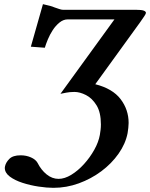

<svg xmlns="http://www.w3.org/2000/svg" viewBox="-20 -693 720 921"><path d="M633 -646Q659 -646 669.5 -642Q680 -638 680 -631Q680 -627 672 -615Q664 -603 652 -586L437 -289Q520 -268 558.5 -217.5Q597 -167 597 -103Q597 -92 595.5 -79.5Q594 -67 592 -54Q582 -3 548.5 44.5Q515 92 466 128.5Q417 165 358 186.5Q299 208 236 208Q205 208 165 202Q125 196 88 184Q51 172 27 154Q3 136 3 112Q3 110 4 105Q8 86 25 69Q42 52 79 52Q106 52 128.5 62Q151 72 160 88Q177 122 203.5 143.5Q230 165 261 165Q290 165 322 145.5Q354 126 383 94Q412 62 432.5 25Q453 -12 459 -46Q461 -58 462.5 -70.5Q464 -83 464 -96Q464 -154 443 -188Q422 -222 392.5 -237Q363 -252 337 -252Q327 -252 315 -251Q303 -250 270 -243L529 -600H305Q284 -600 265.5 -585Q247 -570 233 -548.5Q219 -527 209.5 -504Q200 -481 195 -464L128 -469L186 -673Q228 -664 240 -658Q252 -654 263.5 -650Q275 -646 282 -646Z"/></svg>

Font: Libertinus Serif Semibold Italic
Style: Regular
Weight: 600
Italic angle: -11.5°
Designer: Philipp H. Poll, Khaled Hosny
Foundry: Caleb Maclennan
Version: Version 7.051;RELEASE